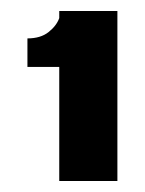

<svg xmlns="http://www.w3.org/2000/svg" viewBox="-20 -330 264 350"><path d="M194 -310Q194 -277 194 -164.5Q194 -52 194 0H88Q88 -80 88 -208H30V-260Q54 -260 68.5 -271.5Q83 -283 88 -297Q88 -303 88 -310Z"/></svg>

Font: RIT Keram
Style: Bold
Weight: 700
Designer: Sanesh MV
Version: Version 1.0